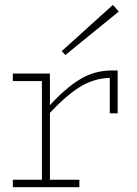

<svg xmlns="http://www.w3.org/2000/svg" viewBox="-20 -776 567 796"><path d="M472.2 -728 251 -547.9 235.8 -564 448.2 -755.9ZM187 -339.8Q251.5 -410.6 311.8 -447.3Q372.1 -483.9 443.8 -483.9H467.8V-306.2H435.1V-453.1Q368.2 -451.2 310.8 -415.3Q253.4 -379.4 187 -308.1V-30.8H309.1V0H33.2V-30.8H153.8V-439.9H33.2V-471.2H187Z"/></svg>

Font: BioRhyme ExtraLight
Style: Regular
Weight: 275
Designer: Aoife Mooney
Foundry: Aoife Mooney Type
Version: Version 1.500;PS 001.500;hotconv 1.0.88;makeotf.lib2.5.64775